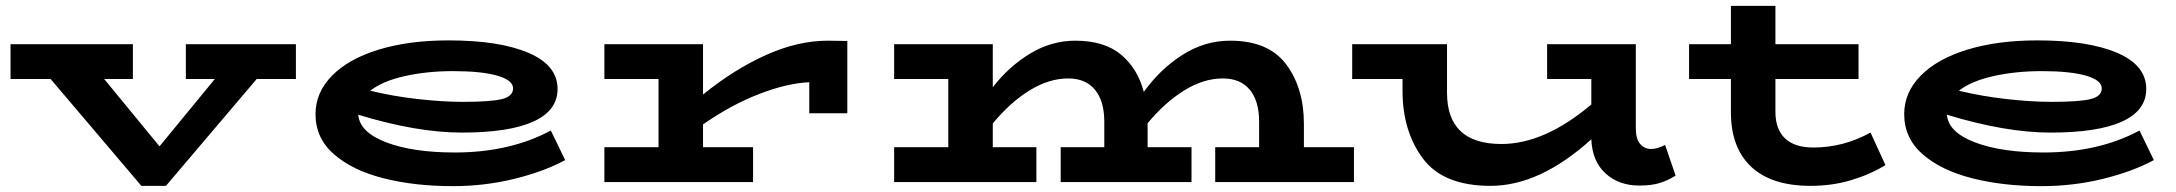

<svg xmlns="http://www.w3.org/2000/svg" viewBox="-20 -622 7436 656"><path d="M991 -352H857L547 13H463L153 -352H16V-471H434V-352H336L525 -122L714 -352H615V-471H991Z M1911 -75Q1839 -36 1737.5 -11Q1636 14 1527 14Q1396 14 1290 -13Q1184 -40 1121 -95Q1058 -150 1058 -232Q1058 -306 1114.5 -363.5Q1171 -421 1274 -452.5Q1377 -484 1513 -484Q1686 -484 1785.5 -441.5Q1885 -399 1885 -318Q1885 -244 1802 -206.5Q1719 -169 1558 -169Q1404 -169 1204 -230Q1209 -170 1300 -135.5Q1391 -101 1534 -101Q1722 -101 1862 -176ZM1245 -312Q1323 -293 1408 -283.5Q1493 -274 1561 -274Q1657 -274 1695 -283.5Q1733 -293 1733 -320Q1733 -348 1679 -363.5Q1625 -379 1528 -379Q1439 -379 1363 -362Q1287 -345 1245 -312Z M2875 -482V-235H2745V-341Q2671 -338 2575.5 -301.5Q2480 -265 2382 -197V-119H2553V0H2045V-119H2230V-352H2045V-471H2382V-299Q2488 -385 2597 -434Q2706 -483 2808 -483Z M4606 -119V0H4132V-119H4282V-206Q4282 -277 4250 -315.5Q4218 -354 4158 -354Q4092 -354 4026 -313Q3960 -272 3901 -201V-199V-119H4051V0H3604V-119H3753V-206Q3753 -277 3721 -315.5Q3689 -354 3630 -354Q3564 -354 3497.5 -313Q3431 -272 3372 -200V-119H3521V0H3035V-119H3220V-352H3035V-471H3372V-324Q3428 -396 3500.5 -439.5Q3573 -483 3654 -483Q3753 -483 3810 -435.5Q3867 -388 3888 -308Q3944 -386 4020 -434.5Q4096 -483 4183 -483Q4314 -483 4374.5 -402Q4435 -321 4435 -199V-119Z M5705 -22Q5680 -6 5651.5 3Q5623 12 5581 12Q5511 12 5465.5 -29.5Q5420 -71 5417 -146Q5241 13 5073 13Q4911 13 4841.5 -80.5Q4772 -174 4772 -311V-352H4600V-471H4924V-305Q4924 -130 5110 -130Q5257 -130 5417 -265V-352H5266V-471H5569V-184Q5569 -147 5584 -130Q5599 -113 5621 -113Q5643 -113 5669 -127Z M6422 -58Q6370 -26 6305 -6.5Q6240 13 6166 13Q6033 13 5963.5 -52Q5894 -117 5894 -238V-352H5751V-471H5894V-602H6046V-471H6330V-352H6046V-240Q6046 -181 6078.5 -149.5Q6111 -118 6176 -118Q6278 -118 6371 -169Z M7339 -75Q7267 -36 7165.5 -11Q7064 14 6955 14Q6824 14 6718 -13Q6612 -40 6549 -95Q6486 -150 6486 -232Q6486 -306 6542.5 -363.5Q6599 -421 6702 -452.5Q6805 -484 6941 -484Q7114 -484 7213.5 -441.5Q7313 -399 7313 -318Q7313 -244 7230 -206.5Q7147 -169 6986 -169Q6832 -169 6632 -230Q6637 -170 6728 -135.5Q6819 -101 6962 -101Q7150 -101 7290 -176ZM6673 -312Q6751 -293 6836 -283.5Q6921 -274 6989 -274Q7085 -274 7123 -283.5Q7161 -293 7161 -320Q7161 -348 7107 -363.5Q7053 -379 6956 -379Q6867 -379 6791 -362Q6715 -345 6673 -312Z"/></svg>

Font: BioRhyme Expanded ExtraBold
Style: Regular
Weight: 800
Width: 7
Designer: Aoife Mooney
Foundry: Aoife Mooney Type
Version: Version 1.001